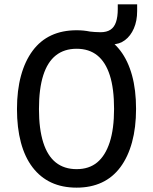

<svg xmlns="http://www.w3.org/2000/svg" viewBox="-20 -853 703 882"><path d="M332 9Q266 9 215.5 -14.5Q165 -38 129.5 -84.5Q94 -131 76 -198.5Q58 -266 58 -352Q58 -438 76.5 -505.5Q95 -573 130 -620Q165 -667 215.5 -690.5Q266 -714 332 -714Q397 -714 447.5 -690Q498 -666 533 -620Q568 -574 586.5 -507Q605 -440 605 -353Q605 -267 586.5 -199.5Q568 -132 533 -85Q498 -38 447.5 -14.5Q397 9 332 9ZM332 -76Q389 -76 426.5 -107Q464 -138 484 -199.5Q504 -261 504 -353Q504 -446 484.5 -507Q465 -568 427 -598.5Q389 -629 332 -629Q275 -629 236.5 -598.5Q198 -568 178.5 -506.5Q159 -445 159 -352Q159 -261 178.5 -199Q198 -137 236.5 -106.5Q275 -76 332 -76ZM419 -649 383 -709Q400 -707 415 -706Q430 -705 442 -705Q470 -705 487.5 -716.5Q505 -728 513 -752Q521 -776 521 -811V-833H610V-802Q610 -757 595 -722.5Q580 -688 554 -668.5Q528 -649 493 -649Z"/></svg>

Font: Nunito Sans 10pt Condensed SemiBold
Style: Regular
Weight: 600
Width: 3
Designer: Vernon Adams
Foundry: Vernon Adams
Version: Version 3.101;gftools[0.9.27]